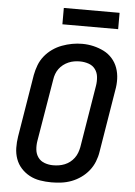

<svg xmlns="http://www.w3.org/2000/svg" viewBox="-61 -975 723 1029"><g transform="rotate(5 300.0 -460.5)"><path d="M255 8Q224 8 193.5 3Q163 -2 137 -16Q111 -30 91.5 -51.5Q72 -73 62 -101Q52 -129 51.5 -160Q51 -191 56 -222L111 -557Q116 -584 126 -610.5Q136 -637 154 -659.5Q172 -682 196 -699Q220 -716 247 -726Q274 -736 301 -741Q328 -746 355 -746Q387 -746 416.5 -739Q446 -732 472 -719Q498 -706 517.5 -684Q537 -662 547 -634Q557 -606 558 -575Q559 -544 553 -513L498 -178Q494 -151 483.5 -124.5Q473 -98 455 -75.5Q437 -53 413 -36Q389 -19 362.5 -9Q336 1 308.5 4.5Q281 8 255 8ZM256 -84Q272 -84 287.5 -86.5Q303 -89 318 -95Q333 -101 346 -111Q359 -121 369 -134.5Q379 -148 384.5 -163Q390 -178 393 -193L448 -528Q452 -552 449.5 -576Q447 -600 433.5 -618Q420 -636 397.5 -643.5Q375 -651 351 -651Q336 -651 320.5 -648.5Q305 -646 290 -639.5Q275 -633 262 -623Q249 -613 239.5 -600Q230 -587 224.5 -572Q219 -557 217 -542L161 -207Q157 -183 159.5 -159.5Q162 -136 175 -118Q188 -100 210 -92Q232 -84 256 -84ZM240 -841V-929H540V-841Z"/></g></svg>

Font: Iosevka Curly SmBdExObl
Style: Regular
Weight: 600
Width: 7
Italic angle: -9°
Monospace: yes
Designer: Belleve Invis
Foundry: Belleve Invis
Version: Version 11.1.0; ttfautohint (v1.8.3)